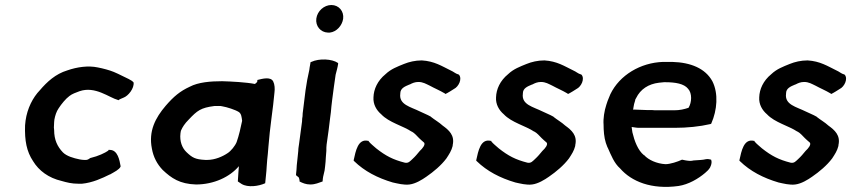

<svg xmlns="http://www.w3.org/2000/svg" viewBox="-20 -736 3395 766"><path d="M80 -236C78 -175 86 -132 112 -93C135 -55 174 -26 226 -14C247 -8 266 -3 293 -3H307C349 -7 388 -25 418 -40H419C438 -51 455 -59 461 -71V-74C457 -96 450 -138 418 -138H413L412 -135C399 -126 372 -113 342 -106H341C336 -102 329 -98 324 -98H315C310 -98 304 -99 298 -100C273 -105 246 -113 231 -128C209 -151 196 -178 196 -217L195 -227C196 -233 195 -243 196 -249L197 -259C200 -275 205 -291 214 -304C225 -321 242 -342 257 -353C267 -361 283 -367 297 -372C360 -394 416 -346 451 -337L452 -336C458 -341 466 -343 472 -346C492 -353 516 -384 513 -407C509 -412 503 -416 493 -421C477 -428 458 -439 434 -449C417 -456 391 -463 370 -467C332 -475 288 -469 248 -455C202 -441 168 -410 139 -376C111 -347 89 -304 82 -255Z M586 -143C592 -109 607 -81 629 -58C664 -25 697 -2 762 0C833 0 897 -30 933 -73C931 -54 931 -39 929 -15V-12L944 -2C969 13 1012 7 1038 -5L1041 -35C1042 -48 1044 -61 1044 -72L1046 -98C1048 -112 1049 -130 1051 -152C1055 -198 1057 -217 1063 -264C1068 -304 1072 -331 1075 -367C1077 -382 1076 -399 1070 -411C1060 -431 1027 -422 1007 -417L1006 -409C1002 -405 1000 -403 997 -401C961 -408 903 -411 866 -412C820 -412 771 -408 737 -390C698 -372 673 -351 641 -314C600 -266 572 -213 586 -143ZM700 -204C701 -209 701 -213 702 -215C708 -229 717 -243 733 -259C767 -295 781 -306 835 -313C847 -313 860 -314 866 -312C885 -309 919 -298 933 -289C943 -282 944 -269 946 -254C941 -229 933 -194 924 -169C918 -154 901 -133 888 -125C869 -112 838 -98 807 -98H799C759 -100 747 -107 724 -129C707 -145 696 -172 700 -204Z M1199 -376C1196 -355 1192 -316 1189 -295C1188 -287 1187 -282 1187 -272C1186 -266 1185 -261 1185 -251L1173 -161C1172 -152 1170 -145 1170 -134C1168 -118 1166 -91 1164 -77C1164 -66 1162 -51 1161 -40V-37L1172 -28C1173 -26 1174 -22 1175 -17V-12C1187 -6 1200 0 1218 0C1238 0 1252 -7 1267 -12L1268 -23C1269 -34 1273 -44 1275 -56L1277 -72C1279 -84 1279 -97 1280 -109L1282 -134V-135C1282 -144 1282 -151 1283 -159L1291 -216C1293 -231 1295 -250 1297 -265L1300 -288C1302 -316 1308 -359 1312 -389C1313 -395 1319 -438 1319 -438C1322 -450 1327 -467 1329 -481V-484L1328 -485C1305 -501 1254 -504 1222 -489L1219 -488L1217 -476C1216 -471 1215 -466 1214 -457C1208 -432 1203 -404 1199 -376ZM1242 -662C1238 -632 1259 -607 1288 -606H1296C1323 -609 1345 -634 1349 -661C1353 -691 1332 -716 1302 -716C1273 -716 1246 -692 1242 -662Z M1391 -95 1393 -93C1434 -53 1486 -26 1547 -8C1566 -4 1591 3 1614 0C1638 -3 1664 -19 1681 -31C1710 -51 1740 -76 1761 -104C1772 -121 1781 -134 1786 -154V-157C1795 -196 1771 -217 1746 -235C1732 -248 1714 -258 1699 -270V-271H1698C1684 -279 1670 -284 1656 -291C1618 -310 1571 -318 1577 -362V-363C1577 -384 1595 -391 1614 -399H1615C1624 -404 1635 -409 1649 -409C1668 -409 1680 -401 1695 -394C1713 -384 1733 -376 1755 -363L1757 -361C1761 -362 1790 -380 1791 -381C1810 -390 1825 -422 1811 -438L1809 -439C1797 -442 1790 -450 1778 -455C1743 -472 1713 -492 1663 -495C1636 -495 1612 -489 1592 -481C1565 -470 1540 -461 1518 -440C1486 -414 1471 -380 1470 -348C1468 -320 1482 -296 1501 -280C1532 -247 1588 -234 1622 -211H1623C1634 -205 1643 -194 1652 -185C1659 -178 1663 -175 1672 -167C1678 -159 1666 -144 1655 -134C1645 -122 1637 -112 1626 -102C1616 -93 1610 -84 1595 -87C1548 -99 1519 -114 1481 -144C1470 -154 1459 -162 1451 -172V-174H1449C1408 -184 1399 -133 1391 -97Z M1880 -95 1882 -93C1923 -53 1975 -26 2036 -8C2055 -4 2080 3 2103 0C2127 -3 2153 -19 2170 -31C2199 -51 2229 -76 2250 -104C2261 -121 2270 -134 2275 -154V-157C2284 -196 2260 -217 2235 -235C2221 -248 2203 -258 2188 -270V-271H2187C2173 -279 2159 -284 2145 -291C2107 -310 2060 -318 2066 -362V-363C2066 -384 2084 -391 2103 -399H2104C2113 -404 2124 -409 2138 -409C2157 -409 2169 -401 2184 -394C2202 -384 2222 -376 2244 -363L2246 -361C2250 -362 2279 -380 2280 -381C2299 -390 2314 -422 2300 -438L2298 -439C2286 -442 2279 -450 2267 -455C2232 -472 2202 -492 2152 -495C2125 -495 2101 -489 2081 -481C2054 -470 2029 -461 2007 -440C1975 -414 1960 -380 1959 -348C1957 -320 1971 -296 1990 -280C2021 -247 2077 -234 2111 -211H2112C2123 -205 2132 -194 2141 -185C2148 -178 2152 -175 2161 -167C2167 -159 2155 -144 2144 -134C2134 -122 2126 -112 2115 -102C2105 -93 2099 -84 2084 -87C2037 -99 2008 -114 1970 -144C1959 -154 1948 -162 1940 -172V-174H1938C1897 -184 1888 -133 1880 -97Z M2388 -239C2388 -215 2390 -188 2397 -166C2399 -159 2402 -154 2404 -147H2405V-146C2418 -117 2430 -85 2454 -64C2499 -12 2579 21 2687 6C2727 0 2766 -23 2793 -46C2800 -52 2808 -59 2813 -68C2820 -82 2820 -92 2817 -99C2811 -101 2804 -102 2797 -101C2780 -97 2770 -98 2749 -96H2748C2735 -93 2730 -94 2716 -96L2701 -99C2684 -91 2654 -81 2635 -81C2600 -83 2567 -98 2550 -117H2549C2525 -136 2511 -174 2503 -208C2502 -214 2501 -220 2500 -229H2503C2513 -228 2518 -226 2530 -226H2671C2722 -226 2771 -231 2814 -241L2817 -242L2818 -244C2841 -296 2847 -363 2822 -412C2794 -463 2736 -487 2662 -489H2625C2536 -486 2452 -437 2415 -360C2412 -351 2407 -342 2404 -333L2399 -318C2391 -294 2386 -262 2388 -239ZM2505 -299C2505 -300 2507 -303 2507 -304V-306C2508 -315 2511 -327 2514 -335V-336C2514 -339 2516 -341 2518 -345C2535 -380 2567 -401 2609 -406C2615 -407 2619 -407 2629 -408H2634C2675 -408 2709 -402 2725 -382C2742 -364 2740 -327 2727 -306C2709 -300 2692 -296 2670 -296H2602C2594 -296 2588 -296 2580 -297H2559C2541 -297 2524 -299 2505 -299Z M2930 -95 2932 -93C2973 -53 3025 -26 3086 -8C3105 -4 3130 3 3153 0C3177 -3 3203 -19 3220 -31C3249 -51 3279 -76 3300 -104C3311 -121 3320 -134 3325 -154V-157C3334 -196 3310 -217 3285 -235C3271 -248 3253 -258 3238 -270V-271H3237C3223 -279 3209 -284 3195 -291C3157 -310 3110 -318 3116 -362V-363C3116 -384 3134 -391 3153 -399H3154C3163 -404 3174 -409 3188 -409C3207 -409 3219 -401 3234 -394C3252 -384 3272 -376 3294 -363L3296 -361C3300 -362 3329 -380 3330 -381C3349 -390 3364 -422 3350 -438L3348 -439C3336 -442 3329 -450 3317 -455C3282 -472 3252 -492 3202 -495C3175 -495 3151 -489 3131 -481C3104 -470 3079 -461 3057 -440C3025 -414 3010 -380 3009 -348C3007 -320 3021 -296 3040 -280C3071 -247 3127 -234 3161 -211H3162C3173 -205 3182 -194 3191 -185C3198 -178 3202 -175 3211 -167C3217 -159 3205 -144 3194 -134C3184 -122 3176 -112 3165 -102C3155 -93 3149 -84 3134 -87C3087 -99 3058 -114 3020 -144C3009 -154 2998 -162 2990 -172V-174H2988C2947 -184 2938 -133 2930 -97Z"/></svg>

Font: Hussar Pisanka
Style: SbdKur
Weight: 600
Designer: Robert Jablonski
Foundry: Cannot Into Space Fonts
Version: Version 1.070